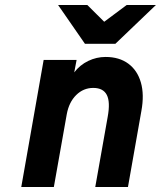

<svg xmlns="http://www.w3.org/2000/svg" viewBox="-20 -752 647 772"><path d="M65.5 0 155.5 -511H288L278.5 -461Q301.5 -491 334.8 -507Q368 -523 404.5 -523Q459.5 -523 496 -496Q532.5 -469 546.5 -420.2Q560.5 -371.5 548.5 -306L494.5 0H363L413 -282Q424 -342 409.5 -370.2Q395 -398.5 355 -398.5Q315.5 -398.5 286.5 -370Q257.5 -341.5 248.5 -293L196.5 0ZM321.5 -576 213.5 -732H331L399 -664.5L489.5 -732H607L444 -576Z"/></svg>

Font: Overpass ExtraBold
Style: Italic
Weight: 800
Italic angle: -10°
Designer: Delve Withrington, Dave Bailey, Thomas Jockin
Foundry: Delve Fonts LLC
Version: Version 4.000